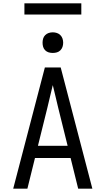

<svg xmlns="http://www.w3.org/2000/svg" viewBox="-20 -1144 640 1164"><path d="M60 0 188 -490 252 -735H348L412 -490L540 0H454L408 -186H192L146 0ZM390 -260 333 -490Q325 -525 316.5 -559.5Q308 -594 300 -628Q292 -594 283.5 -559.5Q275 -525 267 -490L210 -260ZM300 -823Q287 -823 275 -826.5Q263 -830 254 -839Q245 -848 241.5 -860Q238 -872 238 -885Q238 -898 241.5 -910Q245 -922 254 -931Q263 -940 275 -944Q287 -948 300 -948Q313 -948 325 -944Q337 -940 346 -931Q355 -922 359 -910Q363 -898 363 -885Q363 -872 359 -860Q355 -848 346 -839Q337 -830 325 -826.5Q313 -823 300 -823ZM473 -1056H128V-1124H473Z"/></svg>

Font: Iosevka Aile
Style: Regular
Weight: 400
Designer: Belleve Invis
Foundry: Belleve Invis
Version: Version 28.0.1; ttfautohint (v1.8.4)